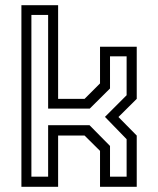

<svg xmlns="http://www.w3.org/2000/svg" viewBox="-20 -720 610 740"><path d="M62.5 0V-700H204V-339H306L365.5 -398.5V-540H507V-339L436.5 -269L507 -197.5V0H365.5V-138.5L306 -197.5H204V0ZM101 -39H165.5V-237.5H325L404 -157.5V-39H468V-183.5L384.5 -269.5L468 -353V-503H404V-379L326 -301.5H165.5V-662.5H101Z"/></svg>

Font: Tourney Thin
Style: Regular
Weight: 400
Version: Version 1.015